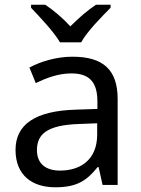

<svg xmlns="http://www.w3.org/2000/svg" viewBox="-20 -786 601 816"><path d="M235 -606H325C349 -651 412 -715 450 -753V-766H388C353 -743 315 -710 279 -674C246 -710 207 -743 172 -766H112V-753C148 -715 209 -651 235 -606ZM288 -545C218 -545 152 -524 105 -499L132 -433C176 -454 227 -474 283 -474C353 -474 394 -444 394 -355V-323L303 -320C128 -315 46 -256 46 -149C46 -40 118 10 215 10C305 10 348 -17 395 -76H399L416 0H480V-365C480 -490 418 -545 288 -545ZM314 -259 393 -262V-214C393 -110 325 -61 235 -61C177 -61 137 -88 137 -148C137 -216 180 -254 314 -259Z"/></svg>

Font: Noto Sans Miao
Style: Regular
Weight: 400
Designer: Monotype Design Team
Foundry: Monotype Imaging Inc.
Version: Version 2.003